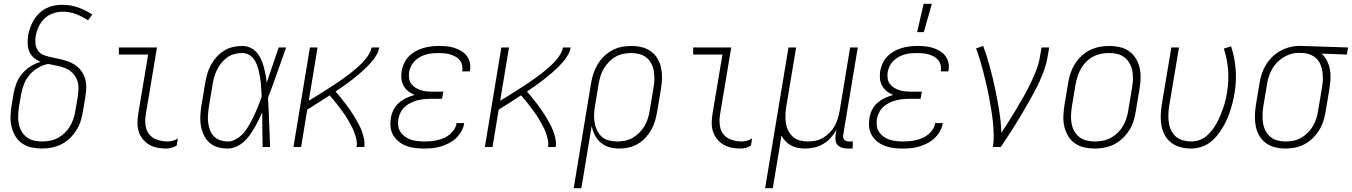

<svg xmlns="http://www.w3.org/2000/svg" viewBox="-20 -768 7062 1003"><path d="M199 8Q171 8 144 2Q117 -4 95.5 -19Q74 -34 60.5 -56.5Q47 -79 40.5 -105Q34 -131 35 -159Q36 -187 40 -215L51 -280Q56 -307 66 -333.5Q76 -360 95.5 -383Q115 -406 140 -421.5Q165 -437 192 -445Q173 -453 157 -466.5Q141 -480 133 -499Q125 -518 124.5 -540Q124 -562 127 -584Q131 -605 138.5 -625.5Q146 -646 157.5 -665Q169 -684 185.5 -699.5Q202 -715 222 -725Q242 -735 263.5 -739Q285 -743 306 -743Q349 -743 388.5 -729Q428 -715 462 -692L440 -662Q411 -681 378 -694Q345 -707 308 -707Q283 -707 258 -698.5Q233 -690 213.5 -672Q194 -654 182.5 -629.5Q171 -605 167 -581Q163 -559 165.5 -538Q168 -517 180 -501.5Q192 -486 212 -479Q232 -472 252.5 -468Q273 -464 293 -459.5Q313 -455 332 -448.5Q351 -442 368 -431.5Q385 -421 398 -406Q411 -391 419 -372.5Q427 -354 429.5 -333.5Q432 -313 429.5 -291.5Q427 -270 424 -249L413 -185Q409 -159 401 -134.5Q393 -110 378.5 -87Q364 -64 344 -45Q324 -26 300 -14Q276 -2 250 3Q224 8 199 8ZM200 -29Q221 -29 242 -33Q263 -37 282.5 -47.5Q302 -58 318.5 -74Q335 -90 346 -109Q357 -128 364 -149Q371 -170 374 -191L385 -255Q389 -279 390 -303.5Q391 -328 383 -349Q375 -370 359 -386.5Q343 -403 322 -411.5Q301 -420 278 -424.5Q255 -429 232 -434Q205 -429 179 -414Q153 -399 134 -376.5Q115 -354 105 -327.5Q95 -301 90 -274L79 -209Q76 -187 75 -165Q74 -143 78 -122Q82 -101 92 -83Q102 -65 118.5 -52Q135 -39 156.5 -34Q178 -29 200 -29Z M849 8Q825 8 802 3.5Q779 -1 760 -12Q741 -23 726.5 -40.5Q712 -58 705 -79.5Q698 -101 698 -125Q698 -149 702 -173L754 -483H601V-520H800L741 -167Q737 -140 740.5 -112.5Q744 -85 760 -65.5Q776 -46 802.5 -37.5Q829 -29 856 -29Q870 -29 883.5 -33Q897 -37 909 -45L903 -8Q891 0 877 4Q863 8 849 8Z M1170 8Q1143 8 1118 1Q1093 -6 1074.5 -22.5Q1056 -39 1045 -62Q1034 -85 1029.5 -110Q1025 -135 1026.5 -162Q1028 -189 1032 -215L1052 -335Q1056 -359 1063 -383Q1070 -407 1082 -429Q1094 -451 1111.5 -470.5Q1129 -490 1151 -503.5Q1173 -517 1197.5 -522.5Q1222 -528 1245 -528Q1268 -528 1287.5 -519Q1307 -510 1320.5 -494.5Q1334 -479 1343 -460Q1352 -441 1357.5 -420.5Q1363 -400 1367 -379Q1371 -358 1373 -336Q1389 -382 1404.5 -428Q1420 -474 1436 -520H1475Q1451 -454 1428 -388Q1405 -322 1380 -257Q1384 -193 1386 -128.5Q1388 -64 1391 0H1352Q1351 -45 1350.5 -90.5Q1350 -136 1350 -181Q1340 -160 1330 -139.5Q1320 -119 1308.5 -99Q1297 -79 1283.5 -60.5Q1270 -42 1252.5 -26.5Q1235 -11 1213 -1.5Q1191 8 1170 8ZM1171 -29Q1189 -29 1206.5 -37.5Q1224 -46 1239 -59.5Q1254 -73 1265 -89Q1276 -105 1285.5 -122Q1295 -139 1303.5 -156.5Q1312 -174 1319.5 -191.5Q1327 -209 1334 -227Q1341 -245 1347 -263Q1346 -281 1345 -298.5Q1344 -316 1342.5 -333Q1341 -350 1338 -367Q1335 -384 1331 -400.5Q1327 -417 1320.5 -433Q1314 -449 1304 -462Q1294 -475 1278.5 -483Q1263 -491 1245 -491Q1226 -491 1206 -486Q1186 -481 1169 -469.5Q1152 -458 1138 -441Q1124 -424 1115 -406Q1106 -388 1100 -368.5Q1094 -349 1091 -329L1071 -209Q1068 -189 1066.5 -168Q1065 -147 1067.5 -127Q1070 -107 1077 -88.5Q1084 -70 1097.5 -56Q1111 -42 1130.5 -35.5Q1150 -29 1171 -29Z M1513 0 1599 -520H1639L1593 -242Q1612 -253 1630.5 -264.5Q1649 -276 1667.5 -288Q1686 -300 1704.5 -311.5Q1723 -323 1741 -335.5Q1759 -348 1777 -360.5Q1795 -373 1812.5 -387Q1830 -401 1846.5 -415.5Q1863 -430 1878 -446Q1893 -462 1905 -481Q1917 -500 1921 -520H1961Q1958 -501 1948 -483Q1938 -465 1924.5 -449Q1911 -433 1896 -418Q1881 -403 1865.5 -389.5Q1850 -376 1834 -363Q1818 -350 1801.5 -338Q1785 -326 1768 -314Q1751 -302 1733 -290Q1746 -275 1759 -259Q1772 -243 1784.5 -226.5Q1797 -210 1809 -193Q1821 -176 1831.5 -158.5Q1842 -141 1852 -122.5Q1862 -104 1869.5 -84.5Q1877 -65 1881.5 -43.5Q1886 -22 1883 0H1843Q1846 -21 1841.5 -40.5Q1837 -60 1830 -78.5Q1823 -97 1813.5 -114Q1804 -131 1794.5 -147.5Q1785 -164 1773.5 -179.5Q1762 -195 1750.5 -210.5Q1739 -226 1727 -240.5Q1715 -255 1702 -270Q1673 -251 1644 -232.5Q1615 -214 1585 -195L1553 0Z M2194 8Q2170 8 2146.5 5Q2123 2 2102 -6Q2081 -14 2063.5 -28Q2046 -42 2034.5 -61Q2023 -80 2020.5 -103.5Q2018 -127 2022 -151Q2025 -173 2035.5 -194Q2046 -215 2063.5 -230.5Q2081 -246 2102.5 -256Q2124 -266 2146 -272Q2128 -279 2113 -291Q2098 -303 2088.5 -319.5Q2079 -336 2077 -356Q2075 -376 2078 -397Q2082 -418 2091 -437.5Q2100 -457 2115.5 -473Q2131 -489 2150.5 -500Q2170 -511 2190.5 -517Q2211 -523 2232 -525.5Q2253 -528 2273 -528Q2294 -528 2314 -526Q2334 -524 2353 -518Q2372 -512 2389 -502Q2406 -492 2418 -476.5Q2430 -461 2434.5 -441.5Q2439 -422 2435 -401L2434 -395H2394L2395 -399Q2397 -415 2393.5 -429.5Q2390 -444 2380.5 -455Q2371 -466 2358 -473Q2345 -480 2331 -484Q2317 -488 2301.5 -489.5Q2286 -491 2270 -491Q2254 -491 2238 -489.5Q2222 -488 2206 -483.5Q2190 -479 2174.5 -470.5Q2159 -462 2147 -450Q2135 -438 2127.5 -422.5Q2120 -407 2117 -391Q2115 -375 2117 -359Q2119 -343 2128 -330.5Q2137 -318 2150 -310Q2163 -302 2178 -297Q2193 -292 2209.5 -290.5Q2226 -289 2242 -289H2296L2289 -252H2235Q2217 -252 2199.5 -250.5Q2182 -249 2163.5 -244.5Q2145 -240 2128 -232Q2111 -224 2096.5 -211.5Q2082 -199 2073 -181.5Q2064 -164 2061 -146Q2058 -128 2060.5 -110Q2063 -92 2072.5 -78Q2082 -64 2096 -54Q2110 -44 2126.5 -38.5Q2143 -33 2161.5 -31Q2180 -29 2198 -29Q2215 -29 2231.5 -30.5Q2248 -32 2265 -36Q2282 -40 2298.5 -47Q2315 -54 2329 -65.5Q2343 -77 2353 -92.5Q2363 -108 2365 -125H2405Q2402 -103 2390.5 -82.5Q2379 -62 2362 -46Q2345 -30 2324 -19.5Q2303 -9 2281.5 -2.5Q2260 4 2238 6Q2216 8 2194 8Z M2513 0 2599 -520H2639L2593 -242Q2612 -253 2630.5 -264.5Q2649 -276 2667.5 -288Q2686 -300 2704.5 -311.5Q2723 -323 2741 -335.5Q2759 -348 2777 -360.5Q2795 -373 2812.5 -387Q2830 -401 2846.5 -415.5Q2863 -430 2878 -446Q2893 -462 2905 -481Q2917 -500 2921 -520H2961Q2958 -501 2948 -483Q2938 -465 2924.5 -449Q2911 -433 2896 -418Q2881 -403 2865.5 -389.5Q2850 -376 2834 -363Q2818 -350 2801.5 -338Q2785 -326 2768 -314Q2751 -302 2733 -290Q2746 -275 2759 -259Q2772 -243 2784.5 -226.5Q2797 -210 2809 -193Q2821 -176 2831.5 -158.5Q2842 -141 2852 -122.5Q2862 -104 2869.5 -84.5Q2877 -65 2881.5 -43.5Q2886 -22 2883 0H2843Q2846 -21 2841.5 -40.5Q2837 -60 2830 -78.5Q2823 -97 2813.5 -114Q2804 -131 2794.5 -147.5Q2785 -164 2773.5 -179.5Q2762 -195 2750.5 -210.5Q2739 -226 2727 -240.5Q2715 -255 2702 -270Q2673 -251 2644 -232.5Q2615 -214 2585 -195L2553 0Z M2977 215 3068 -335Q3072 -360 3080.5 -385Q3089 -410 3102.5 -432.5Q3116 -455 3135.5 -474Q3155 -493 3178.5 -505.5Q3202 -518 3227.5 -523Q3253 -528 3278 -528Q3306 -528 3332.5 -521.5Q3359 -515 3380 -500Q3401 -485 3414.5 -462.5Q3428 -440 3433.5 -414Q3439 -388 3438.5 -360Q3438 -332 3433 -305L3413 -185Q3409 -161 3402 -137Q3395 -113 3382.5 -90.5Q3370 -68 3352 -48.5Q3334 -29 3311.5 -16Q3289 -3 3264.5 2.5Q3240 8 3216 8Q3188 8 3163 1Q3138 -6 3118.5 -22.5Q3099 -39 3087.5 -62Q3076 -85 3071 -110L3017 215ZM3204 -29Q3224 -29 3245 -33Q3266 -37 3285 -48Q3304 -59 3320 -75Q3336 -91 3347 -110Q3358 -129 3364.5 -149.5Q3371 -170 3374 -191L3394 -311Q3398 -332 3398.5 -354Q3399 -376 3395.5 -397Q3392 -418 3382.5 -436Q3373 -454 3357 -467Q3341 -480 3320.5 -485.5Q3300 -491 3278 -491Q3258 -491 3237 -487Q3216 -483 3196.5 -472Q3177 -461 3161.5 -445Q3146 -429 3134.5 -410Q3123 -391 3117 -370.5Q3111 -350 3107 -329L3088 -213Q3084 -191 3083.5 -169Q3083 -147 3086.5 -126Q3090 -105 3099.5 -86Q3109 -67 3124 -53.5Q3139 -40 3160.5 -34.5Q3182 -29 3204 -29Z M3849 8Q3825 8 3802 3.5Q3779 -1 3760 -12Q3741 -23 3726.5 -40.5Q3712 -58 3705 -79.5Q3698 -101 3698 -125Q3698 -149 3702 -173L3754 -483H3601V-520H3800L3741 -167Q3737 -140 3740.5 -112.5Q3744 -85 3760 -65.5Q3776 -46 3802.5 -37.5Q3829 -29 3856 -29Q3870 -29 3883.5 -33Q3897 -37 3909 -45L3903 -8Q3891 0 3877 4Q3863 8 3849 8Z M3977 215 4099 -520H4139L4087 -209Q4084 -188 4083 -166.5Q4082 -145 4085.5 -124Q4089 -103 4098 -85Q4107 -67 4122 -53.5Q4137 -40 4157.5 -34.5Q4178 -29 4200 -29Q4220 -29 4240 -33Q4260 -37 4278.5 -47.5Q4297 -58 4313 -74Q4329 -90 4339.5 -108.5Q4350 -127 4356 -147Q4362 -167 4366 -187L4421 -520H4461L4385 -64Q4384 -57 4385 -50Q4386 -43 4390.5 -38Q4395 -33 4402 -31Q4409 -29 4416 -29H4435L4434 8H4409Q4394 8 4380 4Q4366 0 4356.5 -10Q4347 -20 4345 -34.5Q4343 -49 4345 -64L4350 -90Q4337 -68 4320 -48.5Q4303 -29 4280.5 -16Q4258 -3 4234 2.5Q4210 8 4186 8Q4166 8 4147.5 4.5Q4129 1 4112.5 -8Q4096 -17 4083.5 -30Q4071 -43 4062 -60Q4056 -18 4049 24Q4042 66 4035 107L4017 215Z M4694 8Q4670 8 4646.5 5Q4623 2 4602 -6Q4581 -14 4563.5 -28Q4546 -42 4534.5 -61Q4523 -80 4520.5 -103.5Q4518 -127 4522 -151Q4525 -173 4535.5 -194Q4546 -215 4563.5 -230.5Q4581 -246 4602.5 -256Q4624 -266 4646 -272Q4628 -279 4613 -291Q4598 -303 4588.5 -319.5Q4579 -336 4577 -356Q4575 -376 4578 -397Q4582 -418 4591 -437.5Q4600 -457 4615.5 -473Q4631 -489 4650.5 -500Q4670 -511 4690.5 -517Q4711 -523 4732 -525.5Q4753 -528 4773 -528Q4794 -528 4814 -526Q4834 -524 4853 -518Q4872 -512 4889 -502Q4906 -492 4918 -476.5Q4930 -461 4934.5 -441.5Q4939 -422 4935 -401L4934 -395H4894L4895 -399Q4897 -415 4893.5 -429.5Q4890 -444 4880.5 -455Q4871 -466 4858 -473Q4845 -480 4831 -484Q4817 -488 4801.5 -489.5Q4786 -491 4770 -491Q4754 -491 4738 -489.5Q4722 -488 4706 -483.5Q4690 -479 4674.5 -470.5Q4659 -462 4647 -450Q4635 -438 4627.5 -422.5Q4620 -407 4617 -391Q4615 -375 4617 -359Q4619 -343 4628 -330.5Q4637 -318 4650 -310Q4663 -302 4678 -297Q4693 -292 4709.5 -290.5Q4726 -289 4742 -289H4796L4789 -252H4735Q4717 -252 4699.5 -250.5Q4682 -249 4663.5 -244.5Q4645 -240 4628 -232Q4611 -224 4596.5 -211.5Q4582 -199 4573 -181.5Q4564 -164 4561 -146Q4558 -128 4560.5 -110Q4563 -92 4572.5 -78Q4582 -64 4596 -54Q4610 -44 4626.5 -38.5Q4643 -33 4661.5 -31Q4680 -29 4698 -29Q4715 -29 4731.5 -30.5Q4748 -32 4765 -36Q4782 -40 4798.5 -47Q4815 -54 4829 -65.5Q4843 -77 4853 -92.5Q4863 -108 4865 -125H4905Q4902 -103 4890.5 -82.5Q4879 -62 4862 -46Q4845 -30 4824 -19.5Q4803 -9 4781.5 -2.5Q4760 4 4738 6Q4716 8 4694 8ZM4771 -600 4805 -748H4848L4806 -600Z M5167 0Q5172 -34 5171 -67.5Q5170 -101 5166.5 -134Q5163 -167 5157.5 -199.5Q5152 -232 5146 -264.5Q5140 -297 5132.5 -328.5Q5125 -360 5117 -391.5Q5109 -423 5099.5 -454Q5090 -485 5079 -515L5116 -528Q5136 -474 5151 -418.5Q5166 -363 5178 -306.5Q5190 -250 5199.5 -192Q5209 -134 5211 -74Q5232 -106 5252 -137.5Q5272 -169 5291 -201Q5310 -233 5328.5 -265.5Q5347 -298 5363 -331.5Q5379 -365 5392.5 -399Q5406 -433 5412 -468L5421 -520H5461L5452 -468Q5447 -437 5436 -406Q5425 -375 5411.5 -345Q5398 -315 5382 -285.5Q5366 -256 5349.5 -227Q5333 -198 5316 -169.5Q5299 -141 5281.5 -112.5Q5264 -84 5245 -56Q5226 -28 5208 0Z M5699 8Q5671 8 5644 2Q5617 -4 5595.5 -19Q5574 -34 5560.5 -56.5Q5547 -79 5540.5 -105Q5534 -131 5535 -159Q5536 -187 5540 -215L5560 -335Q5564 -361 5572.5 -386Q5581 -411 5595 -433.5Q5609 -456 5629 -475Q5649 -494 5673 -506Q5697 -518 5723 -523Q5749 -528 5774 -528Q5802 -528 5829 -522Q5856 -516 5877.5 -501Q5899 -486 5913 -463.5Q5927 -441 5933 -415Q5939 -389 5938.5 -361Q5938 -333 5933 -305L5913 -185Q5909 -159 5901 -134Q5893 -109 5878.5 -86.5Q5864 -64 5844 -45Q5824 -26 5800 -14Q5776 -2 5750 3Q5724 8 5699 8ZM5700 -29Q5720 -29 5741.5 -33Q5763 -37 5782.5 -47.5Q5802 -58 5818.5 -74Q5835 -90 5846 -109Q5857 -128 5864 -149Q5871 -170 5874 -191L5894 -311Q5898 -333 5898.5 -355Q5899 -377 5895 -398Q5891 -419 5881 -437Q5871 -455 5854.5 -468Q5838 -481 5817.5 -486Q5797 -491 5774 -491Q5754 -491 5732.5 -487Q5711 -483 5691 -472.5Q5671 -462 5655 -446Q5639 -430 5628 -411Q5617 -392 5610 -371Q5603 -350 5599 -329L5579 -209Q5576 -187 5575 -165Q5574 -143 5578 -122Q5582 -101 5592 -83Q5602 -65 5618.5 -52Q5635 -39 5656 -34Q5677 -29 5700 -29Z M6203 8Q6175 8 6149 1.5Q6123 -5 6102 -20Q6081 -35 6067.5 -57.5Q6054 -80 6048.5 -106Q6043 -132 6043.5 -160Q6044 -188 6048 -215L6099 -520H6139L6087 -209Q6084 -188 6083.5 -166Q6083 -144 6086.5 -123Q6090 -102 6099.5 -84Q6109 -66 6124.5 -53Q6140 -40 6161 -34.5Q6182 -29 6204 -29Q6224 -29 6244.5 -36Q6265 -43 6282 -57Q6299 -71 6312.5 -89Q6326 -107 6336.5 -126Q6347 -145 6355 -164.5Q6363 -184 6370 -204Q6377 -224 6382 -244.5Q6387 -265 6390 -286Q6400 -345 6395.5 -403Q6391 -461 6373 -514L6411 -526Q6430 -469 6435 -406.5Q6440 -344 6429 -280Q6425 -256 6419 -232.5Q6413 -209 6405.5 -186Q6398 -163 6387.5 -140Q6377 -117 6363.5 -95.5Q6350 -74 6333.5 -54.5Q6317 -35 6296 -20.5Q6275 -6 6250.5 1Q6226 8 6203 8Z M6695 8Q6667 8 6641 1.5Q6615 -5 6594 -20Q6573 -35 6559.5 -57.5Q6546 -80 6540.5 -106Q6535 -132 6535.5 -160Q6536 -188 6540 -215L6560 -335Q6564 -360 6572 -384Q6580 -408 6594 -430.5Q6608 -453 6627 -471.5Q6646 -490 6669 -502.5Q6692 -515 6717 -521.5Q6742 -528 6766 -528H6781L7022 -520L7016 -483L6884 -488Q6901 -472 6912 -450.5Q6923 -429 6927.5 -405Q6932 -381 6930.5 -355.5Q6929 -330 6925 -305L6905 -185Q6901 -160 6893 -135Q6885 -110 6871 -87.5Q6857 -65 6837.5 -46Q6818 -27 6794.5 -14.5Q6771 -2 6745.5 3Q6720 8 6695 8ZM6696 -29Q6716 -29 6737 -33Q6758 -37 6777 -48Q6796 -59 6812 -75Q6828 -91 6839 -110Q6850 -129 6856.5 -149.5Q6863 -170 6866 -191L6886 -311Q6890 -331 6890.5 -351.5Q6891 -372 6888.5 -392Q6886 -412 6878.5 -430Q6871 -448 6857.5 -461.5Q6844 -475 6825.5 -482.5Q6807 -490 6787 -491H6775Q6772 -491 6769.5 -491.5Q6767 -492 6764 -492Q6744 -492 6724 -486Q6704 -480 6685.5 -469Q6667 -458 6651.5 -442Q6636 -426 6625.5 -407.5Q6615 -389 6608.5 -369Q6602 -349 6599 -329L6579 -209Q6576 -188 6575.5 -166Q6575 -144 6578.5 -123Q6582 -102 6591.5 -84Q6601 -66 6616.5 -53Q6632 -40 6653 -34.5Q6674 -29 6696 -29Z"/></svg>

Font: Iosevka Term Curly XLt Obl
Style: Regular
Weight: 200
Italic angle: -9°
Designer: Belleve Invis
Foundry: Belleve Invis
Version: Version 32.3.0